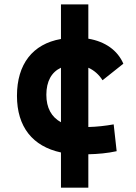

<svg xmlns="http://www.w3.org/2000/svg" viewBox="-20 -701 626 884"><path d="M260.7 163.1H386.7V9.3C430.2 8.3 475.1 4.4 517.1 -4.9L503.4 -128.4C465.8 -121.6 426.3 -117.2 386.7 -116.2V-389.2C413.1 -377.4 435.5 -357.9 452.1 -331.5L547.9 -407.7C521.5 -469.2 464.4 -509.8 386.7 -522.9V-680.7H260.7V-521.5C129.9 -498.5 58.1 -405.3 58.1 -259.8C58.1 -116.7 130.4 -26.9 260.7 1ZM260.7 -138.2C216.8 -162.1 193.4 -204.6 193.4 -264.6C193.4 -326.7 217.3 -369.1 260.7 -389.2Z"/></svg>

Font: Cascadia Code
Style: Bold
Weight: 700
Monospace: yes
Designer: Aaron Bell
Foundry: Saja Typeworks
Version: Version 2404.023